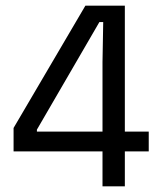

<svg xmlns="http://www.w3.org/2000/svg" viewBox="-20 -659 562 679"><path d="M342.5 0V-439.5L345 -581H331.5L110.5 -200.5V-162.5L78.5 -193.5H506V-123.5H28V-206.5L282 -639H421.5V0Z"/></svg>

Font: Anek Gujarati Medium
Style: Regular
Weight: 400
Version: Version 1.003